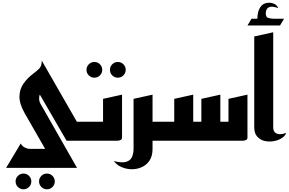

<svg xmlns="http://www.w3.org/2000/svg" viewBox="-20 -1038 2130 1416"><path d="M326 358Q302 358 285 341Q268 324 268 300Q268 276 285 259Q302 242 326 242Q350 242 367 259Q384 276 384 300Q384 324 367 341Q350 358 326 358ZM153 358Q129 358 112 341Q95 324 95 300Q95 276 112 259Q129 242 153 242Q177 242 194 259Q211 276 211 300Q211 324 194 341Q177 358 153 358Z M25 200 133 20Q143 40 163 50Q183 60 201 60H313L162 -203Q122 -274 123.5 -328Q125 -382 154 -422.5Q183 -463 223 -493Q254 -516 271 -534Q288 -552 288 -591L547 -140H700V0H471L274 -340Q268 -329 268.5 -309.5Q269 -290 279 -272L548 200Z M849 -465Q825 -465 808 -482Q791 -499 791 -523Q791 -547 808 -564Q825 -581 849 -581Q873 -581 890 -564Q907 -547 907 -523Q907 -499 890 -482Q873 -465 849 -465ZM676 -465Q652 -465 635 -482Q618 -499 618 -523Q618 -547 635 -564Q652 -581 676 -581Q700 -581 717 -564Q734 -547 734 -523Q734 -499 717 -482Q700 -465 676 -465Z M660 0V-140H740V-309L880 -340V-23Q880 -11 870 -6Q860 -1 850 -0.5Q840 0 840 0Z M820 150Q879 165 910.5 155.5Q942 146 953.5 119.5Q965 93 965 60V-309L1105 -340V-140H1225V0H1105V60Q1105 113 1082.5 146.5Q1060 180 1024 195.5Q988 211 948.5 210Q909 209 874.5 193.5Q840 178 820 150Z M1185 0V-140H1265V-309L1405 -340V-140H1465V-309L1605 -340V-140H1665V-309L1805 -340V-23Q1805 -11 1795 -6Q1785 -1 1775 -0.5Q1765 0 1765 0Z M1805 -850 1835 -900H1878Q1878 -926 1884 -949Q1892 -979 1911 -998.5Q1930 -1018 1969 -1018Q1983 -1018 2002.5 -1009.5Q2022 -1001 2032 -978Q2026 -981 2006 -986Q1986 -991 1972 -987Q1956 -983 1949.5 -973Q1943 -963 1941.5 -953.5Q1940 -944 1940 -940Q1940 -939 1940 -939Q1940 -911 1959 -905.5Q1978 -900 1996 -900H2075L2045 -850Z M2090 -58Q2084 -36 2058.5 -19.5Q2033 -3 1998.5 3Q1964 9 1931.5 1.5Q1899 -6 1877 -30.5Q1855 -55 1855 -100V-769L1995 -800V-100Q1995 -75 2006 -63.5Q2017 -52 2033 -49.5Q2049 -47 2065 -50.5Q2081 -54 2090 -58Z"/></svg>

Font: Reem Kufi Ink
Style: Bold
Weight: 700
Designer: Khaled Hosny
Version: Version 1.002